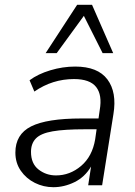

<svg xmlns="http://www.w3.org/2000/svg" viewBox="-20 -771 562 799"><path d="M202 8Q161 8 125 -10Q89 -28 66.5 -60.5Q44 -93 44 -136Q44 -212 109.5 -245Q175 -278 319 -278H390L395 -313Q406 -376 380 -409Q354 -442 288 -442Q198 -442 123 -390L103 -437Q138 -463 189.5 -478.5Q241 -494 293 -494Q387 -494 427 -440.5Q467 -387 452 -296L405 0H347L359 -78Q333 -34 290 -13Q247 8 202 8ZM213 -41Q271 -41 317.5 -80.5Q364 -120 376 -191L382 -233H333Q248 -233 199 -224.5Q150 -216 129.5 -195Q109 -174 109 -139Q109 -90 140.5 -65.5Q172 -41 213 -41ZM170 -550 301 -751H363L451 -550H407L329 -705L216 -550Z"/></svg>

Font: Nunito Sans Light
Style: Italic
Weight: 300
Italic angle: -9°
Designer: Vernon Adams
Foundry: Vernon Adams
Version: Version 3.006; ttfautohint (v1.8.3)